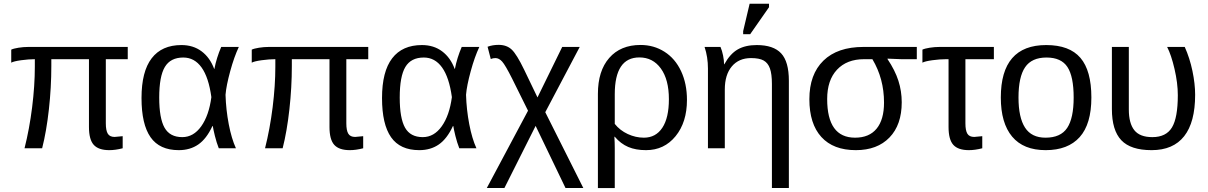

<svg xmlns="http://www.w3.org/2000/svg" viewBox="-20 -773 6299 1001"><path d="M549.8 9.8Q493.7 9.8 468.8 -17.8Q443.8 -45.4 443.8 -110.8V-464.4H247.6V-429.2Q247.6 -317.4 234.9 -202.9Q222.2 -88.4 199.7 0H107.9Q133.3 -100.6 147.5 -213.6Q161.6 -326.7 161.6 -425.3V-464.4Q129.4 -464.4 90.3 -459Q51.3 -453.6 38.6 -446.3V-514.2Q50.3 -520 76.4 -524.2Q102.5 -528.3 127.9 -528.3H646V-464.4H531.7V-129.9Q531.7 -92.8 542 -75.9Q552.2 -59.1 577.6 -59.1L619.6 -63V0Q582 9.8 549.8 9.8Z M1087.4 -115.7Q1056.6 -49.3 1013.9 -19.8Q971.2 9.8 912.1 9.8Q812 9.8 764.9 -57.6Q717.8 -125 717.8 -261.7Q717.8 -400.4 770.8 -469.2Q823.7 -538.1 925.8 -538.1Q987.3 -538.1 1031 -505.4Q1074.7 -472.7 1096.7 -413.6H1097.7Q1108.9 -471.7 1133.3 -528.3H1225.1Q1200.7 -476.6 1180.2 -401.6Q1159.7 -326.7 1155.8 -278.8Q1158.2 -200.7 1172.6 -125.5Q1187 -50.3 1210 0H1120.6Q1108.9 -29.8 1100.3 -64.7Q1091.8 -99.6 1089.4 -115.7ZM810.1 -264.6Q810.1 -156.2 837.9 -107.2Q865.7 -58.1 930.2 -58.1Q988.8 -58.1 1029.1 -114.5Q1069.3 -170.9 1082 -266.6Q1067.9 -369.6 1030.8 -421.4Q993.7 -473.1 935.5 -473.1Q869.1 -473.1 839.6 -424.1Q810.1 -375 810.1 -264.6Z M1803.7 9.8Q1747.6 9.8 1722.7 -17.8Q1697.8 -45.4 1697.8 -110.8V-464.4H1501.5V-429.2Q1501.5 -317.4 1488.8 -202.9Q1476.1 -88.4 1453.6 0H1361.8Q1387.2 -100.6 1401.4 -213.6Q1415.5 -326.7 1415.5 -425.3V-464.4Q1383.3 -464.4 1344.2 -459Q1305.2 -453.6 1292.5 -446.3V-514.2Q1304.2 -520 1330.3 -524.2Q1356.4 -528.3 1381.8 -528.3H1899.9V-464.4H1785.6V-129.9Q1785.6 -92.8 1795.9 -75.9Q1806.2 -59.1 1831.5 -59.1L1873.5 -63V0Q1835.9 9.8 1803.7 9.8Z M2341.3 -115.7Q2310.5 -49.3 2267.8 -19.8Q2225.1 9.8 2166 9.8Q2065.9 9.8 2018.8 -57.6Q1971.7 -125 1971.7 -261.7Q1971.7 -400.4 2024.7 -469.2Q2077.6 -538.1 2179.7 -538.1Q2241.2 -538.1 2284.9 -505.4Q2328.6 -472.7 2350.6 -413.6H2351.6Q2362.8 -471.7 2387.2 -528.3H2479Q2454.6 -476.6 2434.1 -401.6Q2413.6 -326.7 2409.7 -278.8Q2412.1 -200.7 2426.5 -125.5Q2440.9 -50.3 2463.9 0H2374.5Q2362.8 -29.8 2354.2 -64.7Q2345.7 -99.6 2343.3 -115.7ZM2064 -264.6Q2064 -156.2 2091.8 -107.2Q2119.6 -58.1 2184.1 -58.1Q2242.7 -58.1 2283 -114.5Q2323.2 -170.9 2335.9 -266.6Q2321.8 -369.6 2284.7 -421.4Q2247.6 -473.1 2189.5 -473.1Q2123 -473.1 2093.5 -424.1Q2064 -375 2064 -264.6Z M2772.5 -116.7 2609.9 207H2518.1L2732.9 -195.8L2649.9 -363.3Q2614.3 -434.1 2597.9 -452.1Q2581.5 -470.2 2563 -470.2Q2549.8 -470.2 2538.6 -465.3L2522 -529.3Q2547.9 -539.1 2579.6 -539.1Q2621.6 -539.1 2647.7 -514.6Q2673.8 -490.2 2712.9 -409.2L2782.2 -265.1L2911.1 -528.3H3002.4L2822.8 -188L3021 207H2928.2Z M3561.5 -252Q3561.5 -135.7 3502.2 -63Q3442.9 9.8 3348.1 9.8Q3294.4 9.8 3255.4 -6.8Q3216.3 -23.4 3185.1 -60.1H3183.1Q3185.1 -30.8 3185.1 0V207.5H3097.2V-283.7Q3097.2 -403.3 3156.2 -470.9Q3215.3 -538.6 3319.3 -538.6Q3388.7 -538.6 3444.3 -503.2Q3500 -467.8 3530.8 -402.1Q3561.5 -336.4 3561.5 -252ZM3467.3 -255.9Q3467.3 -357.9 3425.5 -415.8Q3383.8 -473.6 3313.5 -473.6Q3185.1 -473.6 3185.1 -281.7V-127Q3211.9 -93.3 3252.9 -74.2Q3293.9 -55.2 3336.9 -55.2Q3398.9 -55.2 3433.1 -106.9Q3467.3 -158.7 3467.3 -255.9Z M4004.4 207V-335Q4004.4 -387.2 3994.1 -416Q3983.9 -444.8 3961.4 -457.5Q3939 -470.2 3895.5 -470.2Q3832 -470.2 3795.4 -426.8Q3758.8 -383.3 3758.8 -306.2V0H3670.9V-415.5Q3670.9 -475.6 3653.3 -528.3H3736.3Q3744.6 -509.3 3749.8 -483.6Q3754.9 -458 3754.9 -438H3756.3Q3786.6 -492.7 3826.4 -515.4Q3866.2 -538.1 3925.3 -538.1Q4012.2 -538.1 4052.5 -494.9Q4092.8 -451.7 4092.8 -352.1V207ZM3854.5 -594.7V-610.8L3888.2 -753.4H3989.3V-735.4L3891.1 -594.7Z M4681.2 -239.7Q4681.2 -122.1 4617.4 -56.2Q4553.7 9.8 4441.9 9.8Q4324.7 9.8 4262.2 -58.8Q4199.7 -127.4 4199.7 -255.9Q4199.7 -385.3 4272.9 -456.8Q4346.2 -528.3 4481.9 -528.3H4759.8V-464.4H4679.2L4606.9 -467.3V-465.3Q4646.5 -406.2 4663.8 -352.1Q4681.2 -297.9 4681.2 -239.7ZM4588.9 -238.3Q4588.9 -362.8 4528.3 -464.4H4484.9Q4395 -464.4 4343.8 -409.7Q4292.5 -355 4292.5 -256.8Q4292.5 -55.2 4438 -55.2Q4511.7 -55.2 4550.3 -102.3Q4588.9 -149.4 4588.9 -238.3Z M4912.1 -464.4Q4879.9 -464.4 4840.8 -459Q4801.8 -453.6 4789.1 -446.3V-514.2Q4800.8 -520 4826.9 -524.2Q4853 -528.3 4878.4 -528.3H5161.6V-464.4H5013.2V-129.9Q5013.2 -92.8 5023.4 -75.9Q5033.7 -59.1 5059.1 -59.1L5101.1 -63V0Q5063.5 9.8 5031.2 9.8Q4975.1 9.8 4950.2 -17.8Q4925.3 -45.4 4925.3 -110.8V-464.4Z M5669.9 -264.6Q5669.9 -126 5608.9 -58.1Q5547.9 9.8 5431.6 9.8Q5315.9 9.8 5256.8 -60.8Q5197.8 -131.3 5197.8 -264.6Q5197.8 -538.1 5434.6 -538.1Q5555.7 -538.1 5612.8 -471.4Q5669.9 -404.8 5669.9 -264.6ZM5577.6 -264.6Q5577.6 -374 5545.2 -423.6Q5512.7 -473.1 5436 -473.1Q5358.9 -473.1 5324.5 -422.6Q5290 -372.1 5290 -264.6Q5290 -160.2 5324 -107.7Q5357.9 -55.2 5430.7 -55.2Q5509.8 -55.2 5543.7 -106Q5577.6 -156.7 5577.6 -264.6Z M6210.9 -278.8Q6210.9 -135.7 6153.8 -63Q6096.7 9.8 5983.9 9.8Q5875 9.8 5825.9 -42Q5776.9 -93.8 5776.9 -204.6V-528.3H5865.2V-201.7Q5865.2 -130.4 5893.8 -94.2Q5922.4 -58.1 5987.8 -58.1Q6059.6 -58.1 6090.1 -108.6Q6120.6 -159.2 6120.6 -276.9Q6120.6 -339.4 6103.5 -413.1Q6086.4 -486.8 6064.9 -528.3H6156.7Q6182.6 -470.7 6196.8 -403.3Q6210.9 -335.9 6210.9 -278.8Z"/></svg>

Font: Arial
Style: Regular
Weight: 400
Designer: Steve Matteson
Foundry: Ascender Corporation
Version: Version 2.00.3